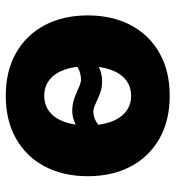

<svg xmlns="http://www.w3.org/2000/svg" viewBox="8 -594 598 653"><g transform="rotate(-90 306.5 -268.0)"><path d="M306.6 10.7Q222.7 10.7 161.1 -24.2Q99.6 -59.1 66.4 -121.8Q33.2 -184.6 33.2 -268.1Q33.2 -351.6 66.4 -414.3Q99.6 -477.1 161.1 -512Q222.7 -546.9 306.6 -546.9Q391.1 -546.9 452.4 -512Q513.7 -477.1 546.9 -414.3Q580.1 -351.6 580.1 -268.1Q580.1 -184.6 546.9 -121.8Q513.7 -59.1 452.4 -24.2Q391.1 10.7 306.6 10.7ZM306.6 -120.6Q338.9 -120.6 361.3 -138.9Q383.8 -157.2 395.5 -190.4Q407.2 -223.6 407.2 -268.6Q407.2 -314 395.5 -346.9Q383.8 -379.9 361.3 -397.9Q338.9 -416 306.6 -416Q274.9 -416 252.2 -397.9Q229.5 -379.9 217.8 -346.9Q206.1 -314 206.1 -268.6Q206.1 -223.6 217.8 -190.4Q229.5 -157.2 252.2 -138.9Q274.9 -120.6 306.6 -120.6ZM172.9 -196.8 127.9 -231.9Q165.5 -280.3 195.1 -300.5Q224.6 -320.8 254.9 -320.8Q278.3 -320.8 298.3 -313.5Q318.4 -306.2 334.7 -298.6Q351.1 -291 362.3 -291Q380.9 -291 399.9 -300.3Q418.9 -309.6 439 -342.3L484.4 -311Q450.2 -260.3 420.7 -239.7Q391.1 -219.2 356.4 -219.2Q332.5 -219.2 313.5 -226.8Q294.4 -234.4 279.3 -241.7Q264.2 -249 252 -249Q233.9 -249 214.4 -236.8Q194.8 -224.6 172.9 -196.8Z"/></g></svg>

Font: Inter 18pt ExtraBold
Style: Regular
Weight: 800
Designer: Rasmus Andersson
Foundry: rsms
Version: Version 4.001;git-66647c0bb